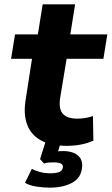

<svg xmlns="http://www.w3.org/2000/svg" viewBox="-20 -659 513 882"><path d="M288 11Q212 11 166.5 -15Q121 -41 104 -88.5Q87 -136 98 -202L127 -389H31L49 -501H154L176 -639H325L303 -501H473L455 -389H286L256 -207Q249 -158 269 -136Q289 -114 335 -114Q353 -114 371.5 -117Q390 -120 407 -126L409 -13Q383 -1 351.5 5Q320 11 288 11ZM209 203Q179 203 147 198Q115 193 95 181L126 117Q142 125 163.5 131Q185 137 212 137Q238 137 252.5 131Q267 125 269 109Q270 97 259 92Q248 87 229 87Q221 87 207.5 87.5Q194 88 182 92L164 72L193 -20H264L239 61L209 44Q221 39 238 37Q255 35 271 35Q296 35 316.5 42.5Q337 50 348.5 67Q360 84 357 111Q352 159 310.5 181Q269 203 209 203Z"/></svg>

Font: Nunito Sans 8pt ExtraBold
Style: Italic
Weight: 800
Italic angle: -9°
Version: Version 3.101;gftools[0.9.27]